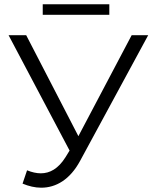

<svg xmlns="http://www.w3.org/2000/svg" viewBox="-20 -864 721 894"><path d="M102 -700H20L304 -163L285 -132C251 -78 212 -57 170 -57C150 -57 128 -62 106 -71L85 -9C114 3 143 10 172 10C241 10 306 -28 353 -115L670 -700H593L345 -230ZM489 -795V-844H179V-795Z"/></svg>

Font: Montserrat-Alt1
Style: Regular
Weight: 400
Designer: Differentunic
Foundry: Differentunic
Version: Version 7.222